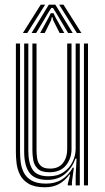

<svg xmlns="http://www.w3.org/2000/svg" viewBox="-20 -784 444 812"><path d="M169.8 8Q125.8 8 100.9 -7Q76 -22 64.5 -45.1Q53 -68.2 50.1 -93.4Q47.2 -118.5 47.2 -138.8V-600H64.8V-142Q64.8 -122.5 67.4 -99.4Q70 -76.2 80.2 -55.2Q90.5 -34.2 112.9 -20.9Q135.2 -7.5 174.8 -7.5Q213.8 -7.5 241.5 -24.9Q269.2 -42.2 287.8 -75H292.5L284.2 -14.5V0H266.8L266.5 -5.8L277 -46.2H273.8Q255 -20 230 -6Q205 8 169.8 8ZM335 0V-600H352.2V0ZM189.2 -55.5Q154.8 -55.5 139.5 -70.5Q124.2 -85.5 120.6 -107.1Q117 -128.8 117 -148.2V-600H134.5V-149.2Q134.5 -130.8 137.4 -112.8Q140.2 -94.8 152.4 -82.9Q164.5 -71 191.8 -71Q228 -71 246.1 -94.4Q264.2 -117.8 264.2 -152.2V-600H282.5V-153.5Q282.5 -113.5 258.9 -84.5Q235.2 -55.5 189.2 -55.5ZM179.5 -23.2Q126.2 -23.5 104.2 -53.8Q82.2 -84 82.2 -143V-600H99.8V-145Q99.8 -95 117.8 -66.8Q135.8 -38.5 185.5 -38.5Q223.5 -38.5 249 -56Q274.5 -73.5 287.2 -100.2Q300 -127 300 -155V-600H317.5V0H300V-42L303.8 -113.2H299.2Q284.8 -73.5 254.9 -48.1Q225 -22.8 179.5 -23.2ZM76.8 -644.5 152.2 -764.2H170.8L95.5 -644.5ZM113.5 -644.5 186.5 -764.2H214.2L287.5 -644.5H268L218.5 -727.5L204 -750.5H197L182.5 -727.5L133 -644.5ZM305.2 -644.5 230.2 -764.2H248.5L324.2 -644.5ZM149.8 -644.5 185.2 -709 194.8 -728.2H206.2L215.5 -709L251.8 -644.5H232.2L205 -698.2L202 -711.2H199L196 -698.2L169.2 -644.5Z"/></svg>

Font: Big Shoulders Inline Display SemiBold
Style: Regular
Weight: 600
Designer: Patric King
Foundry: XO Type Co
Version: Version 1.000